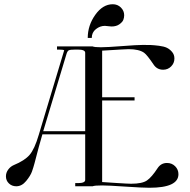

<svg xmlns="http://www.w3.org/2000/svg" viewBox="-20 -879 897 906"><path d="M413 -700H394Q394 -759 429.5 -809Q465 -859 512 -859Q535 -859 550.5 -843.5Q566 -828 566 -807Q566 -796 562 -785.5Q558 -775 543.5 -764.5Q529 -754 506 -754Q501 -754 490 -755.5Q479 -757 475 -757Q452 -757 432.5 -741.5Q413 -726 413 -700ZM382 -260V-630Q382 -645 348 -645H335Q311 -645 304.5 -641.5Q298 -638 294 -625L184 -260ZM249 -660H417Q426 -656 456 -656Q485 -656 556 -661.5Q627 -667 654 -667Q678 -667 692 -666.5Q706 -666 730 -663Q754 -660 767.5 -653.5Q781 -647 792 -634Q803 -621 803 -603Q803 -581 787.5 -565.5Q772 -550 750 -550Q721 -550 705 -574Q674 -620 660 -630Q636 -647 587 -647Q576 -647 554 -645.5Q532 -644 503.5 -642.5Q475 -641 462 -640V-420H615V-405H462V-20Q476 -19 530 -15.5Q584 -12 599 -12Q651 -12 673.5 -27.5Q696 -43 724 -86Q740 -110 768 -110Q791 -110 806.5 -94.5Q822 -79 822 -57Q822 7 685 7Q652 7 571 1.5Q490 -4 462 -4Q426 -4 417 0H335V-15H348Q382 -15 382 -30V-245H180Q165 -195 143 -109Q138 -90 131 -70Q124 -50 103.5 -25Q83 0 57 0Q36 0 22 -13.5Q8 -27 8 -47Q8 -64 18.5 -78.5Q29 -93 45 -100Q96 -121 119.5 -148Q143 -175 163 -243L283 -642Q277 -645 257 -645H249Z"/></svg>

Font: kawoszeh
Style: Medium
Weight: 500
Version: Version 000.030